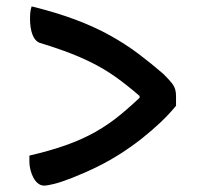

<svg xmlns="http://www.w3.org/2000/svg" viewBox="-20 -607 640 601"><path d="M531 -276Q509 -249 482 -223.5Q455 -198 424 -173.5Q393 -149 358 -126.5Q323 -104 284.5 -85Q246 -66 205 -50Q172 -37 150 -31.5Q128 -26 118 -26Q108 -26 99.5 -32.5Q91 -39 85 -50Q79 -61 75.5 -74.5Q72 -88 72 -100Q72 -106 72 -110Q72 -114 72 -120Q137 -135 187.5 -153Q238 -171 279.5 -194.5Q321 -218 359 -249.5Q397 -281 439 -322L417 -271V-336L441 -286Q398 -324 360.5 -352.5Q323 -381 285 -401.5Q247 -422 203.5 -439Q160 -456 104 -473Q89 -479 81.5 -499Q74 -519 74 -548Q74 -560 75 -569Q76 -578 79 -587Q156 -568 216 -545.5Q276 -523 324.5 -496Q373 -469 413.5 -438.5Q454 -408 492 -375Q508 -359 516.5 -348.5Q525 -338 528 -328.5Q531 -319 531 -307Q531 -299 531 -291.5Q531 -284 531 -276Z"/></svg>

Font: Recursive Monospace Casual Medium
Style: Regular
Weight: 500
Version: Version 1.047